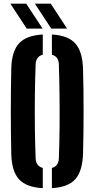

<svg xmlns="http://www.w3.org/2000/svg" viewBox="-20 -992 502 1021"><path d="M207.5 8.5Q120 4 81 -38.8Q42 -81.5 40 -174Q37.5 -283.5 37.5 -400.2Q37.5 -517 40 -627Q42 -718.5 81 -761.2Q120 -804 207.5 -808.5V-701Q171 -691.5 169.5 -650.5Q166.5 -575.5 165.5 -488.2Q164.5 -401 165.5 -313.5Q166.5 -226 169.5 -150.5Q171 -108.5 207.5 -99ZM256 8.5V-99Q291.5 -108 293 -150.5Q296 -226 296.8 -313.5Q297.5 -401 296.5 -488.2Q295.5 -575.5 293 -650.5Q291.5 -691.5 256 -701V-808.5Q342.5 -803.5 380.5 -760.8Q418.5 -718 421.5 -627Q424.5 -516 424.5 -399.8Q424.5 -283.5 421.5 -174Q418.5 -82 380.5 -39.2Q342.5 3.5 256 8.5ZM122 -840 35 -972.5H119.5L206.5 -840ZM252.5 -840 165.5 -972.5H250L336.5 -840Z"/></svg>

Font: Big Shoulders Stencil Display ExtraBold
Style: Regular
Weight: 800
Designer: Patric King
Foundry: XO Type Co
Version: Version 1.000